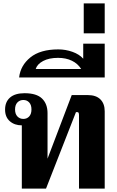

<svg xmlns="http://www.w3.org/2000/svg" viewBox="-20 -1115 694 1135"><path d="M109 -374Q66 -374 38 -398.5Q10 -423 10 -467Q10 -513 39.5 -538.5Q69 -564 125 -564Q196 -564 228.5 -532.5Q261 -501 261 -446V-177L404 -553H499Q548 -553 573.5 -527.5Q599 -502 599 -457V0H447V-433Q447 -452 439 -452H429L252 0H109ZM166 -468Q166 -495 152.5 -509.5Q139 -524 118 -524Q97 -524 83 -509.5Q69 -495 69 -468Q69 -441 83 -426.5Q97 -412 118 -412Q139 -412 152.5 -426.5Q166 -441 166 -468Z M325 -823Q368 -823 408.5 -808.5Q449 -794 472 -768V-857H599V-657H93Q101 -728 159.5 -775.5Q218 -823 325 -823ZM460 -707Q440 -739 405 -756Q370 -773 323 -773Q270 -773 235 -754.5Q200 -736 191 -707Z M475 -1095H599V-918H475Z"/></svg>

Font: Trirong
Style: Bold
Weight: 700
Designer: Katatrad Team
Foundry: CadsonDemak
Version: Version 1.001